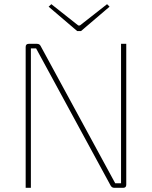

<svg xmlns="http://www.w3.org/2000/svg" viewBox="-20 -900 728 920"><path d="M505 -868 368 -751H350L213 -868L226 -880L355 -778H363L493 -880ZM585 -690V-15Q585 0 570 0H528Q516 0 510 -11L190 -600Q184 -611 171.5 -634Q159 -657 153 -668H128V-599V0H103V-675Q103 -690 118 -690H157Q170 -690 175 -679L488 -103L532 -22H560V-112V-690Z"/></svg>

Font: Exo 2.0 Thin
Style: Regular
Weight: 250
Designer: Natanael Gama
Version: Version 1.001;PS 001.001;hotconv 1.0.70;makeotf.lib2.5.58329